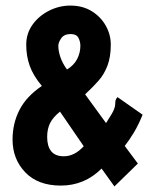

<svg xmlns="http://www.w3.org/2000/svg" viewBox="-20 -653 540 688"><path d="M390 15 344 -49Q283 12 198 12Q116 12 70.5 -35.5Q25 -83 25 -153Q25 -211 50 -259.5Q75 -308 130 -345Q99 -382 86.5 -417Q74 -452 74 -493Q74 -533 96.5 -564.5Q119 -596 155.5 -614.5Q192 -633 232 -633Q276 -633 308.5 -613Q341 -593 359 -561Q377 -529 377 -493Q377 -449 365 -417.5Q353 -386 332 -362.5Q311 -339 285 -315L360 -212Q368 -224 380.5 -245Q393 -266 393 -282Q393 -288 394 -293Q395 -298 401 -305L491 -242Q476 -205 460 -178.5Q444 -152 427 -130L474 -67ZM220 -404Q245 -419 256.5 -441.5Q268 -464 268 -489Q268 -504 261 -517.5Q254 -531 233 -531Q210 -531 199.5 -516Q189 -501 189 -489Q189 -470 196.5 -448Q204 -426 220 -404ZM209 -93Q247 -93 280 -129L195 -253Q170 -233 159.5 -212Q149 -191 149 -162Q149 -129 163.5 -111Q178 -93 209 -93Z"/></svg>

Font: Inconsolata Black
Style: Regular
Weight: 900
Monospace: yes
Designer: Raph Levien, Cyreal, Brenton Simpson
Foundry: Raph Levien, Cyreal, Google
Version: Version 3.001; ttfautohint (v1.8.2.53-6de2)